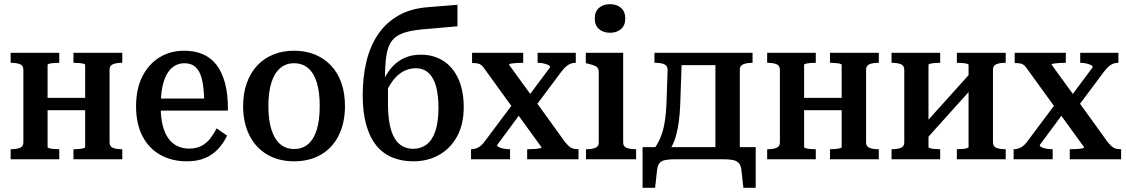

<svg xmlns="http://www.w3.org/2000/svg" viewBox="-20 -763 5397 920"><path d="M92 -81V-428Q92 -449 75.5 -455.5Q59 -462 32 -462H31V-510H264V-462H261Q251 -462 238.5 -461Q226 -460 217 -458Q208 -456 208 -452V-58Q208 -55 217 -52.5Q226 -50 238.5 -49Q251 -48 261 -48H264V0H31V-48H32Q59 -48 75.5 -54.5Q92 -61 92 -81ZM388 -58V-452Q388 -456 379 -458Q370 -460 357.5 -461Q345 -462 335 -462H332V-510H566V-462H564Q538 -462 521.5 -455.5Q505 -449 505 -429V-81Q505 -61 521.5 -54.5Q538 -48 564 -48H566V0H332V-48H335Q345 -48 357.5 -49Q370 -50 379 -52.5Q388 -55 388 -58ZM158 -235V-294H445V-235Z M750 -252Q750 -200 759.5 -162Q769 -124 787 -99.5Q805 -75 830 -63Q855 -51 886 -51Q921 -51 945.5 -64Q970 -77 987.5 -99.5Q1005 -122 1018 -148L1068 -113Q1051 -77 1025 -49Q999 -21 962 -5.5Q925 10 876 10Q804 10 749 -20.5Q694 -51 663 -110Q632 -169 632 -253Q632 -338 662.5 -397.5Q693 -457 745 -488.5Q797 -520 862 -520Q911 -520 950 -504Q989 -488 1016 -454Q1043 -420 1058 -365.5Q1073 -311 1072 -233H730V-291H982L959 -267Q958 -323 952 -360.5Q946 -398 934 -419.5Q922 -441 904.5 -450.5Q887 -460 863 -460Q838 -460 817 -447.5Q796 -435 781 -410Q766 -385 758 -345.5Q750 -306 750 -252Z M1633 -255Q1633 -174 1603 -114Q1573 -54 1518 -22Q1463 10 1389 10Q1316 10 1261 -22Q1206 -54 1175.5 -114Q1145 -174 1145 -255Q1145 -316 1162.5 -365Q1180 -414 1212 -448.5Q1244 -483 1289 -501.5Q1334 -520 1389 -520Q1445 -520 1489.5 -501.5Q1534 -483 1566.5 -448.5Q1599 -414 1616 -365Q1633 -316 1633 -255ZM1266 -255Q1266 -188 1280.5 -142Q1295 -96 1322.5 -72.5Q1350 -49 1389 -49Q1429 -49 1456.5 -72.5Q1484 -96 1498 -142Q1512 -188 1512 -255Q1512 -322 1498 -367.5Q1484 -413 1456.5 -436.5Q1429 -460 1389 -460Q1350 -460 1322.5 -436.5Q1295 -413 1280.5 -367.5Q1266 -322 1266 -255Z M2035 -729 2172 -740V-637L2035 -625Q1976 -621 1937.5 -612Q1899 -603 1876.5 -586Q1854 -569 1843 -541Q1832 -513 1828 -469.5Q1824 -426 1824 -362L1839 -366Q1839 -347 1839 -331Q1839 -315 1839 -300Q1839 -285 1839 -269Q1839 -210 1847 -168.5Q1855 -127 1870.5 -101Q1886 -75 1908.5 -62.5Q1931 -50 1960 -50Q1997 -50 2024.5 -71Q2052 -92 2066.5 -136Q2081 -180 2081 -247Q2081 -306 2069.5 -348.5Q2058 -391 2033.5 -413.5Q2009 -436 1972 -436Q1941 -436 1913.5 -421.5Q1886 -407 1863.5 -378Q1841 -349 1823 -304L1819 -381Q1837 -419 1862 -445.5Q1887 -472 1920.5 -486.5Q1954 -501 1996 -501Q2059 -501 2105.5 -470.5Q2152 -440 2177 -383.5Q2202 -327 2202 -249Q2202 -168 2170.5 -110Q2139 -52 2084.5 -21Q2030 10 1960 10Q1905 10 1860 -8.5Q1815 -27 1783.5 -65.5Q1752 -104 1735 -164Q1718 -224 1718 -307Q1718 -393 1735.5 -467Q1753 -541 1791 -597.5Q1829 -654 1889 -688.5Q1949 -723 2035 -729Z M2752 0H2506V-48H2508Q2524 -48 2539.5 -49Q2555 -50 2565 -52Q2575 -54 2575 -57L2449 -231L2445 -235L2301 -434Q2294 -445 2286.5 -451Q2279 -457 2268.5 -459Q2258 -461 2243 -461H2242V-510H2487V-462H2485Q2470 -462 2454.5 -461Q2439 -460 2429 -458.5Q2419 -457 2419 -453L2541 -285L2545 -280L2687 -83Q2697 -71 2705.5 -63Q2714 -55 2724.5 -51.5Q2735 -48 2751 -48H2752ZM2237 0V-48H2238Q2256 -48 2272.5 -57Q2289 -66 2303 -86L2440 -269L2487 -237L2362 -68Q2362 -62 2371 -57.5Q2380 -53 2394 -50.5Q2408 -48 2422 -48H2424V0ZM2541 -247 2499 -284 2616 -441Q2616 -447 2607 -451.5Q2598 -456 2585 -459Q2572 -462 2558 -462H2556V-510H2739V-462H2738Q2724 -462 2713 -457.5Q2702 -453 2691.5 -443.5Q2681 -434 2668 -417Z M2903 -606Q2871 -606 2850.5 -623.5Q2830 -641 2830 -674Q2830 -708 2850.5 -725.5Q2871 -743 2903 -743Q2935 -743 2955.5 -725.5Q2976 -708 2976 -674Q2976 -641 2955.5 -623.5Q2935 -606 2903 -606ZM2966 -510V-80Q2966 -61 2983 -54.5Q3000 -48 3027 -48H3028V0H2788V-48H2789Q2816 -48 2832.5 -54.5Q2849 -61 2849 -80V-418Q2849 -437 2836.5 -444.5Q2824 -452 2797 -458L2787 -460V-510Z M3408 -3V-510H3586V-462H3585Q3567 -462 3553.5 -459Q3540 -456 3532.5 -449Q3525 -442 3525 -429V-3ZM3216 -451V-510H3475V-451ZM3533 56Q3531 32 3521.5 20Q3512 8 3493 4Q3474 0 3443 0H3217Q3186 0 3167 4Q3148 8 3139 20Q3130 32 3128 56L3119 137H3059V-58H3601V137H3542ZM3174 -281 3179 -428Q3179 -448 3163 -455Q3147 -462 3120 -462H3116V-510H3248L3240 -278Q3238 -215 3231 -169.5Q3224 -124 3212.5 -92Q3201 -60 3183 -37H3105Q3128 -66 3142.5 -98.5Q3157 -131 3164.5 -174.5Q3172 -218 3174 -281Z M3717 -81V-428Q3717 -449 3700.5 -455.5Q3684 -462 3657 -462H3656V-510H3889V-462H3886Q3876 -462 3863.5 -461Q3851 -460 3842 -458Q3833 -456 3833 -452V-58Q3833 -55 3842 -52.5Q3851 -50 3863.5 -49Q3876 -48 3886 -48H3889V0H3656V-48H3657Q3684 -48 3700.5 -54.5Q3717 -61 3717 -81ZM4013 -58V-452Q4013 -456 4004 -458Q3995 -460 3982.5 -461Q3970 -462 3960 -462H3957V-510H4191V-462H4189Q4163 -462 4146.5 -455.5Q4130 -449 4130 -429V-81Q4130 -61 4146.5 -54.5Q4163 -48 4189 -48H4191V0H3957V-48H3960Q3970 -48 3982.5 -49Q3995 -50 4004 -52.5Q4013 -55 4013 -58ZM3783 -235V-294H4070V-235Z M4313 -81V-428Q4313 -449 4296.5 -455.5Q4280 -462 4253 -462H4252V-510H4485V-462H4482Q4472 -462 4459.5 -461Q4447 -460 4438 -458Q4429 -456 4429 -452V-58Q4429 -55 4438 -52.5Q4447 -50 4459.5 -49Q4472 -48 4482 -48H4485V0H4252V-48H4253Q4280 -48 4296.5 -54.5Q4313 -61 4313 -81ZM4621 -58V-452Q4621 -456 4612 -458Q4603 -460 4590.5 -461Q4578 -462 4568 -462H4565V-510H4799V-462H4797Q4771 -462 4754.5 -455.5Q4738 -449 4738 -429V-81Q4738 -61 4754.5 -54.5Q4771 -48 4797 -48H4799V0H4565V-48H4568Q4578 -48 4590.5 -49Q4603 -50 4612 -52.5Q4621 -55 4621 -58ZM4418 -96 4379 -134 4631 -414 4670 -376Z M5352 0H5106V-48H5108Q5124 -48 5139.5 -49Q5155 -50 5165 -52Q5175 -54 5175 -57L5049 -231L5045 -235L4901 -434Q4894 -445 4886.5 -451Q4879 -457 4868.5 -459Q4858 -461 4843 -461H4842V-510H5087V-462H5085Q5070 -462 5054.5 -461Q5039 -460 5029 -458.5Q5019 -457 5019 -453L5141 -285L5145 -280L5287 -83Q5297 -71 5305.5 -63Q5314 -55 5324.5 -51.5Q5335 -48 5351 -48H5352ZM4837 0V-48H4838Q4856 -48 4872.5 -57Q4889 -66 4903 -86L5040 -269L5087 -237L4962 -68Q4962 -62 4971 -57.5Q4980 -53 4994 -50.5Q5008 -48 5022 -48H5024V0ZM5141 -247 5099 -284 5216 -441Q5216 -447 5207 -451.5Q5198 -456 5185 -459Q5172 -462 5158 -462H5156V-510H5339V-462H5338Q5324 -462 5313 -457.5Q5302 -453 5291.5 -443.5Q5281 -434 5268 -417Z"/></svg>

Font: Roboto Serif 28pt Condensed Medium
Style: Regular
Weight: 500
Width: 3
Designer: Greg Gazdowicz
Foundry: Commercial Type
Version: Version 1.008